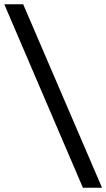

<svg xmlns="http://www.w3.org/2000/svg" viewBox="-25 -795 495 894"><path d="M-5 -775H83L450 79H361Z"/></svg>

Font: KoHo SemiBold
Style: Regular
Weight: 600
Designer: Cadson Demak & Katatrad Team
Foundry: Cadson Demak Co.,Ltd.
Version: Version 1.000; ttfautohint (v1.6)